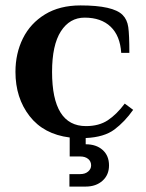

<svg xmlns="http://www.w3.org/2000/svg" viewBox="-20 -500 538 708"><path d="M236 142H276Q294 142 305 132.5Q316 123 316 110Q316 95 305 86Q294 77 276 77H237V7Q141 -5 89 -72Q37 -139 37 -235Q37 -303 64.5 -358.5Q92 -414 146 -447Q200 -480 277 -480Q397 -480 432 -445Q449 -428 453 -400Q457 -372 457 -305H427Q423 -368 388 -401.5Q353 -435 292 -435Q237 -435 204.5 -384.5Q172 -334 172 -235Q172 -35 297 -35Q345 -35 377.5 -56.5Q410 -78 440 -118L471 -95Q440 -51 402 -22.5Q364 6 296 9V32Q335 32 358.5 53Q382 74 382 110Q382 145 358 166.5Q334 188 296 188H236Z"/></svg>

Font: Philosopher
Style: Bold
Weight: 700
Designer: Jovanny Lemonad
Foundry: Jovanny Lemonad
Version: Version 2.000